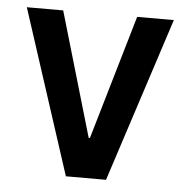

<svg xmlns="http://www.w3.org/2000/svg" viewBox="-43 -562 587 605"><g transform="rotate(5 250.0 -260.0)"><path d="M187 0 18 -520H133L248 -127H252L367 -520H483L314 0Z"/></g></svg>

Font: M PLUS 1 Code Medium
Style: Regular
Weight: 500
Designer: Coji Morishita
Foundry: UNDERFOREST DESIGN
Version: Version 1.002